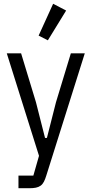

<svg xmlns="http://www.w3.org/2000/svg" viewBox="-20 -799 491 1019"><path d="M356 -516H430L226 132Q220 152 213 165.5Q206 179 195.5 186.5Q185 194 170.5 197Q156 200 134 200H78V133H157L187 28L16 -516H92L171 -256L219 -67H229L277 -256ZM234 -585 185 -610 262 -779 331 -743Z"/></svg>

Font: IBM Plex Sans Cond
Style: Regular
Weight: 400
Width: 3
Designer: Mike Abbink, Paul van der Laan, Pieter van Rosmalen
Foundry: Bold Monday
Version: Version 1.3